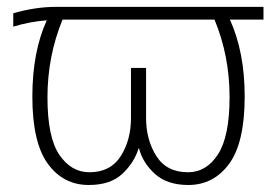

<svg xmlns="http://www.w3.org/2000/svg" viewBox="-20 -521 804 559"><path d="M18.6 -443.4V-482.4Q84 -501 141.6 -501H747.1V-463.9H649.4Q692.4 -369.1 692.4 -240.2Q692.4 -105.5 647 -43.9Q601.6 17.6 528.3 17.6Q466.8 17.6 431.2 -14.6Q395.5 -46.9 384.8 -88.9L383.8 -89.8Q371.1 -47.9 336.4 -15.1Q301.8 17.6 238.3 17.6Q164.1 17.6 119.1 -44.4Q74.2 -106.4 74.2 -239.3Q74.2 -370.1 116.2 -461.9Q66.4 -458 18.6 -443.4ZM118.2 -237.3Q118.2 -121.1 152.8 -70.3Q187.5 -19.5 240.2 -19.5Q301.8 -19.5 331.5 -66.4Q361.3 -113.3 361.3 -176.8V-323.2H405.3V-176.8Q405.3 -114.3 435.1 -66.9Q464.8 -19.5 527.3 -19.5Q581.1 -19.5 614.7 -71.8Q648.4 -124 648.4 -238.3Q648.4 -358.4 604.5 -463.9H162.1Q118.2 -357.4 118.2 -237.3Z"/></svg>

Font: Gothic A1 ExtraLight
Style: Regular
Weight: 275
Designer: HanYang I&C Co.,Ltd.
Foundry: HanYang I&C Co.,Ltd.
Version: Version 2.50